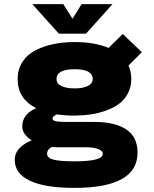

<svg xmlns="http://www.w3.org/2000/svg" viewBox="-20 -717 750 936"><path d="M528.5 -697 399.5 -553H267L137.5 -697H288.5L333.5 -625.5L378 -697ZM343.5 -153.5Q294.5 -153.5 257 -159.5Q236 -149 236 -139Q236 -129.5 252.2 -126Q268.5 -122.5 303 -122.5H442Q539 -122.5 594.8 -86.5Q650.5 -50.5 650.5 27.5Q650.5 199 342 199Q200 199 126 164.2Q52 129.5 52 63Q52 28.5 76 4.5Q100 -19.5 134.5 -33Q88.5 -62 88.5 -101Q88.5 -160.5 156.5 -189.5Q66 -235.5 66 -331Q66 -379 89.2 -415Q112.5 -451 152.5 -471.5Q192.5 -492 240.5 -502Q288.5 -512 343.5 -512Q441 -512 509.5 -483.5L578.5 -551.5L671.5 -462.5L606.5 -397.5Q620 -367.5 620 -331Q620 -292.5 603.2 -261.2Q586.5 -230 559.5 -210.2Q532.5 -190.5 495.8 -177.5Q459 -164.5 421.2 -159Q383.5 -153.5 343.5 -153.5ZM432 -332Q432 -379.5 343.5 -379.5Q255.5 -379.5 255.5 -332Q255.5 -309 279.5 -297.5Q303.5 -286 343.5 -286Q383.5 -286 407.8 -297.8Q432 -309.5 432 -332ZM209.5 33Q209.5 52.5 240 61Q270.5 69.5 343 69.5Q481 69.5 481 33.5Q481 18 458.5 9.5Q436 1 400 1H259Q246.5 1 233 -0.5Q209.5 11 209.5 33Z"/></svg>

Font: League Mono ExtraBold
Style: Regular
Weight: 800
Width: 6
Designer: Tyler Finck
Foundry: The League of Moveable Type / Tyler Finck
Version: Version 2.210